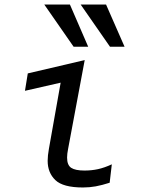

<svg xmlns="http://www.w3.org/2000/svg" viewBox="-20 -820 640 850"><path d="M176 -800H289.5L370.5 -613H306ZM337 -800H449.5L531.5 -613H467ZM191 -108Q191 -131 196.5 -161L248.5 -454L90.5 -418L103 -495L355 -554L281.5 -161Q277 -138.5 277 -122.5Q277 -89 295.2 -77Q313.5 -65 354 -65Q385.5 -65 414 -71.2Q442.5 -77.5 475 -92.5L465.5 -11Q431 0 403.8 5Q376.5 10 347.5 10Q259 10 225 -22.8Q191 -55.5 191 -108Z"/></svg>

Font: JuliaMono Italic
Style: Regular
Weight: 400
Italic angle: -9°
Monospace: yes
Designer: cormullion
Foundry: corm
Version: Version 0.049; ttfautohint (v1.8.4)